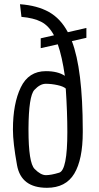

<svg xmlns="http://www.w3.org/2000/svg" viewBox="-20 -872 468 905"><path d="M41 -259.8V-262.2Q41 -383.3 77.9 -460Q114.7 -536.6 196.3 -536.6Q252.4 -536.6 285.6 -514.6Q272.9 -604.5 252.4 -663.1L171.9 -645V-691.4L234.4 -705.6Q210 -751 174.1 -769.3Q138.2 -787.6 81.1 -792.5L74.2 -852.1Q155.8 -846.2 210.7 -815.4Q265.6 -784.7 299.8 -720.2L387.2 -740.2V-693.8L318.8 -678.2Q369.6 -545.9 370.1 -261.2V-249Q370.1 -120.1 330.1 -53.5Q290 13.2 201.2 13.2Q79.6 13.2 60.3 -93.3Q41 -199.7 41 -259.8ZM114.3 -259.3Q114.3 -105 143.1 -75.7Q171.9 -46.4 196.3 -46.4Q220.7 -46.4 259 -58.1Q297.4 -69.8 297.4 -250Q297.4 -342.8 290 -454.6Q278.8 -464.8 250.7 -470.9Q222.7 -477.1 195.8 -477.1Q168.9 -477.1 142.1 -448.2Q115.2 -419.4 114.3 -266.1Z"/></svg>

Font: Oswald-Light
Style: Light
Weight: 300
Designer: vernon adams
Foundry: vernon adams
Version: Version ; ttfautohint (v0.92.18-e454-dirty) -l 8 -r 50 -G 20